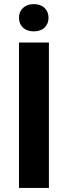

<svg xmlns="http://www.w3.org/2000/svg" viewBox="-20 -919 332 939"><path d="M219.2 0H72.8V-710.9H219.2ZM145 -898.9Q178.7 -898.9 198 -880.1Q217.3 -861.3 217.3 -832Q217.3 -802.7 198 -784.2Q178.7 -765.6 145 -765.6Q111.8 -765.6 92.3 -784.2Q72.8 -802.7 72.8 -832Q72.8 -861.3 92.5 -880.1Q112.3 -898.9 145 -898.9Z"/></svg>

Font: SteelSelectRoboto
Style: Roboto-Bold
Weight: 700
Designer: Google
Version: Version 2.137; 2017